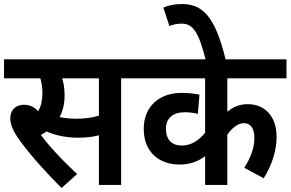

<svg xmlns="http://www.w3.org/2000/svg" viewBox="-20 -916 1439 951"><path d="M580 -528H669V-622H0V-528H180C186 -507 190 -482 190 -455C190 -421 184 -390 169 -365C150 -386 128 -397 100 -397C50 -397 31 -363 31 -331C31 -306 39 -278 67 -236C112 -170 187 -83 285 15L362 -54C296 -115 229 -185 182 -248C192 -253 202 -258 211 -265C249 -247 305 -234 367 -234C405 -234 437 -237 470 -246V0H580ZM356 -328C327 -328 300 -331 275 -336C290 -363 300 -399 300 -444C300 -478 295 -506 288 -528H470V-343C432 -332 400 -328 356 -328Z M1399 -528V-622H655V-528H996V-258C965 -222 929 -195 879 -195C839 -195 802 -217 802 -278C802 -330 836 -360 895 -360C917 -360 942 -357 960 -352L968 -447C948 -452 912 -456 880 -456C767 -456 692 -387 692 -278C692 -160 771 -101 869 -101C923 -101 961 -117 996 -142V0H1106V-249C1130 -283 1159 -306 1187 -306C1220 -306 1240 -283 1240 -232C1240 -180 1218 -129 1190 -85L1286 -33C1330 -103 1350 -174 1350 -238C1350 -341 1291 -400 1207 -400C1168 -400 1136 -388 1106 -362V-528Z M1000 -615H1099C1045 -842 980 -896 880 -896C846 -896 817 -890 789 -879L819 -787C836 -794 856 -799 880 -799C939 -799 966 -750 1000 -615Z"/></svg>

Font: Noto Sans SemiCondensed SemiBold
Style: Italic
Weight: 600
Width: 4
Italic angle: -12°
Designer: Monotype Design Team
Foundry: Monotype Imaging Inc.
Version: Version 2.013